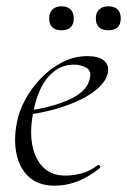

<svg xmlns="http://www.w3.org/2000/svg" viewBox="-20 -577 403 609"><path d="M154 12Q102 12 72 -15.5Q42 -43 32.5 -88Q23 -133 33 -185Q39 -222 59.5 -260Q80 -298 110.5 -329.5Q141 -361 178.5 -380Q216 -399 258 -399Q293 -399 310 -384.5Q327 -370 322 -345Q317 -322 294.5 -300.5Q272 -279 236.5 -261.5Q201 -244 157.5 -231.5Q114 -219 67 -213L69 -226Q147 -237 200.5 -261.5Q254 -286 264 -324Q272 -352 254 -362Q236 -372 215 -372Q179 -372 152 -351Q125 -330 108.5 -295Q92 -260 85 -218Q74 -161 82.5 -116.5Q91 -72 117.5 -46Q144 -20 187 -20Q212 -20 238.5 -27Q265 -34 290 -53Q293 -55 296.5 -51Q300 -47 297 -44Q259 -14 224 -1Q189 12 154 12ZM324 -481Q284 -481 284 -519Q284 -537 294.5 -547Q305 -557 324 -557Q343 -557 353 -547Q363 -537 363 -519Q363 -481 324 -481ZM175 -481Q136 -481 136 -519Q136 -537 146.5 -547Q157 -557 175 -557Q194 -557 204 -547Q214 -537 214 -519Q214 -481 175 -481Z"/></svg>

Font: Cormorant Garamond Light
Style: Italic
Weight: 300
Italic angle: -10°
Designer: Christian Thalmann (Catharsis Fonts)
Foundry: Catharsis Fonts
Version: Version 4.001